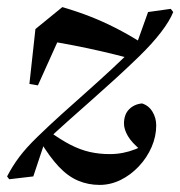

<svg xmlns="http://www.w3.org/2000/svg" viewBox="-30 -498 509 542"><path d="M251 24Q219 24 190.5 12Q162 0 136 -27.5Q110 -55 83 -100L106 -129Q142 -103 169.5 -89Q197 -75 223.5 -69Q250 -63 280 -63Q299 -63 317 -66.5Q335 -70 351.5 -76.5Q368 -83 380 -90L386 -82L370 -72Q342 -95 331 -114Q320 -133 320 -149Q320 -175 334.5 -189.5Q349 -204 371 -206Q390 -200 400.5 -182.5Q411 -165 411 -144Q411 -113 398 -83Q385 -53 362 -28.5Q339 -4 310.5 10Q282 24 251 24ZM64 0 -4 8 -10 0Q5 -29 24.5 -55Q44 -81 76 -112Q110 -145 145 -176.5Q180 -208 215.5 -239.5Q251 -271 286 -303.5Q321 -336 354 -369L388 -464L452 -473L459 -464Q449 -439 424.5 -407Q400 -375 362 -338Q329 -306 295 -275Q261 -244 227.5 -214.5Q194 -185 161 -155.5Q128 -126 96 -96ZM53 -261 70 -416 146 -478Q190 -465 225.5 -451Q261 -437 295.5 -419.5Q330 -402 369 -378L334 -334Q292 -345 255 -353.5Q218 -362 179.5 -369.5Q141 -377 92 -385L154 -428L77 -257Z"/></svg>

Font: Source Serif 4 48pt SemiBold
Style: Italic
Weight: 600
Italic angle: -12°
Designer: Frank Grießhammer
Foundry: Adobe Systems Incorporated
Version: Version 4.004;hotconv 1.0.116;makeotfexe 2.5.65601